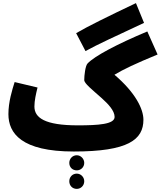

<svg xmlns="http://www.w3.org/2000/svg" viewBox="-20 -952 1032 1233"><path d="M529 -624C609 -668 721 -719 905 -805L853 -932C672 -846 542 -782 469 -739ZM454 21C803 21 901 -55 901 -183C901 -252 850 -357 715 -472C771 -506 851 -544 992 -602L926 -750C735 -670 588 -593 542 -544C528 -529 521 -468 521 -438C521 -416 570 -378 634 -321C675 -284 716 -241 716 -201C716 -154 611 -147 480 -147C267 -147 201 -196 201 -268C201 -306 211 -349 221 -390L74 -425C58 -374 34 -298 34 -219C34 -96 118 21 454 21ZM473 142C499 142 521 122 521 94C521 68 499 45 473 45C445 45 425 68 425 94C425 122 445 142 473 142ZM473 261C499 261 521 240 521 212C521 185 499 163 473 163C445 163 425 185 425 212C425 240 445 261 473 261Z"/></svg>

Font: Noto Sans Arabic UI Bk
Style: Regular
Weight: 900
Designer: Monotype Design Team, Nadine Chahine and Nizar Qandah
Foundry: Monotype Imaging Inc.
Version: Version 2.010